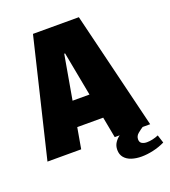

<svg xmlns="http://www.w3.org/2000/svg" viewBox="-150 -795 932 1054"><g transform="rotate(-20 316.5 -267.5)"><path d="M0 0 165 -686H433L600 0H393L294 -525H289L197 0ZM140 -122V-267H452V-122ZM496 151Q464 151 438 142.5Q412 134 397 116Q382 98 382 71Q382 47 394 29Q406 11 422 0H556Q542 9 525.5 22.5Q509 36 509 56Q509 73 521 80Q533 87 550 87Q566 87 584 83Q602 79 618 72L633 119Q600 135 564 143Q528 151 496 151Z"/></g></svg>

Font: Chivo Mono Black
Style: Regular
Weight: 900
Designer: Hector Gatti
Foundry: Omnibus-Type
Version: Version 1.008